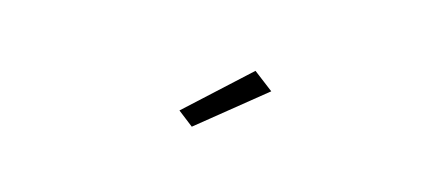

<svg xmlns="http://www.w3.org/2000/svg" viewBox="-30 -848 1060 477"><g transform="rotate(15 500.0 -609.5)"><path d="M468 -522 428 -553 585 -697 636 -658Z"/></g></svg>

Font: Inconsolata UltraExpanded Light
Style: Regular
Weight: 300
Width: 9
Monospace: yes
Designer: Raph Levien, Cyreal, Brenton Simpson
Foundry: Raph Levien, Cyreal, Google
Version: Version 3.001; ttfautohint (v1.8.2.53-6de2)